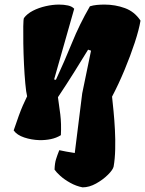

<svg xmlns="http://www.w3.org/2000/svg" viewBox="-20 -596 627 830"><path d="M336.9 213.9Q309.1 208.5 283.7 194.3Q258.3 180.2 240.5 164.1Q222.7 147.9 215.8 137.2Q216.8 109.4 222.2 92.3Q227.5 75.2 236.3 53.2Q247.6 55.7 266.4 59.3Q285.2 63 303.2 65.4L335.4 -192.4L373.5 -377L360.8 -381.3Q335 -338.9 301 -284.7Q267.1 -230.5 230.5 -175.8Q235.8 -141.1 240.7 -101.1Q245.6 -61 243.2 -11.7Q223.6 0.5 199.7 5.4Q175.8 10.3 150.4 9.8Q116.2 8.8 84.7 -1.7Q53.2 -12.2 39.1 -32.2Q52.2 -71.3 61.3 -95.9Q70.3 -120.6 78.6 -139.6Q86.9 -158.7 97.2 -179.7Q92.8 -197.3 89.4 -234.9Q85.9 -272.5 83.7 -318.4Q81.5 -364.3 80.8 -408Q80.1 -451.7 80.6 -482.2Q81.1 -512.7 83.5 -518.1Q97.2 -536.6 122.3 -549.6Q147.5 -562.5 177.5 -569.3Q207.5 -576.2 234.9 -576.2Q256.3 -576.2 273.9 -572.3Q291.5 -568.4 300.8 -558.1L213.9 -252.4L221.7 -251Q258.8 -331.1 291.3 -411.1Q323.7 -491.2 368.7 -568.8Q382.8 -573.2 398.9 -574.7Q415 -576.2 432.1 -576.2Q478 -576.2 519.8 -561Q561.5 -545.9 587.4 -506.8Q581.1 -468.3 562.5 -411.6Q543.9 -355 518.3 -293.5Q492.7 -231.9 464.4 -178.2Q467.3 -152.3 470.9 -114.7Q474.6 -77.1 476.8 -34.9Q479 7.3 478 48.8Q477.1 90.3 471.2 124Q468.3 137.7 446.8 159.2Q425.3 180.7 395.5 197.3Q365.7 213.9 336.9 213.9Z"/></svg>

Font: Fruktur
Style: Italic
Weight: 400
Italic angle: -8°
Designer: Viktoriya Grabowska, Eben Sorkin
Foundry: Viktoriya Grabowska
Version: Version 1.008; ttfautohint (v1.8.4.7-5d5b)